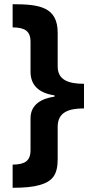

<svg xmlns="http://www.w3.org/2000/svg" viewBox="-20 -734 434 912"><path d="M379 -219V-336C307 -336 254 -353 254 -418V-578C254 -701 168 -714 40 -714V-604C97 -603 125 -588 125 -535V-389C127 -328 165 -292 239 -281V-275C176 -266 125 -237 125 -172V-21C125 32 97 47 40 48V158C95 158 137 154 168 145C228 128 254 98 254 22V-132C254 -201 306 -219 379 -219Z"/></svg>

Font: Passageway
Style: Regular
Weight: 700
Foundry: Ascender Corporation
Version: Version 1.11